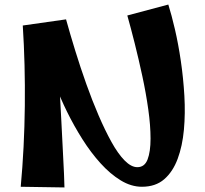

<svg xmlns="http://www.w3.org/2000/svg" viewBox="-20 -820 902 843"><path d="M603 0Q556 0 510 -28Q464 -56 421.5 -103Q379 -150 342 -208.5Q305 -267 274.5 -329Q244 -391 223 -448.5Q202 -506 191 -551L270 -735Q288 -670 310.5 -597Q333 -524 359 -451Q385 -378 413 -313Q441 -248 469.5 -196.5Q498 -145 527 -115.5Q556 -86 583 -86Q615 -86 628 -120Q641 -154 641 -211.5Q641 -269 631 -340Q621 -411 605 -485.5Q589 -560 571.5 -629.5Q554 -699 539 -752L719 -800Q733 -756 748 -691.5Q763 -627 774 -552Q785 -477 789.5 -399.5Q794 -322 787.5 -250.5Q781 -179 760 -122.5Q739 -66 701 -33Q663 0 603 0ZM263 3 71 0Q87 -173 89 -355Q91 -537 80 -708L270 -735L235 -562Q238 -497 242 -426Q246 -355 249.5 -286Q253 -217 256 -158Q259 -99 261 -57Q263 -15 263 3Z"/></svg>

Font: Marhey Medium
Style: Regular
Weight: 500
Designer: Nur Syamsi & Bustanul Arifin
Foundry: Namelatype
Version: Version 1.000